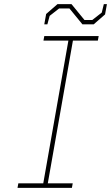

<svg xmlns="http://www.w3.org/2000/svg" viewBox="-20 -912 539 932"><path d="M195 -794 204 -844 259 -892H327L390 -815H428L474 -851L484 -892H499L490 -842L435 -794H380L317 -871H267L221 -835L210 -794ZM65 0 69 -22H190L312 -715H191L195 -737H459L455 -715H334L212 -22H333L329 0Z"/></svg>

Font: Tomorrow Thin
Style: Italic
Weight: 250
Italic angle: -10°
Designer: Tony de Marco, Monica Rizzolli
Foundry: Just in Type
Version: Version 2.002